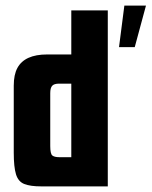

<svg xmlns="http://www.w3.org/2000/svg" viewBox="-20 -664 540 684"><path d="M127 0Q88 0 66.5 -8.5Q45 -17 37 -43Q29 -69 29 -120V-359Q29 -398 42 -422Q55 -446 81.5 -458Q108 -470 148 -470H234V-627H364V0ZM234 -104V-366H190Q173 -366 166 -358.5Q159 -351 159 -332V-144Q159 -116 166.5 -110Q174 -104 192 -104ZM404 -496 423 -644H500L460 -496Z"/></svg>

Font: Smooch Sans ExtraBold
Style: Regular
Weight: 800
Designer: Robert E. Leuschke
Foundry: Robert E. Leuschke
Version: Version 1.010